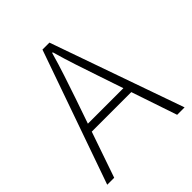

<svg xmlns="http://www.w3.org/2000/svg" viewBox="-184 -777 895 895"><g transform="rotate(-45 263.5 -329.5)"><path d="M8 0 240 -659H286L518 0H469L338 -388Q318 -447 300 -501.5Q282 -556 265 -616H261Q244 -556 226 -501.5Q208 -447 188 -388L54 0ZM114 -226V-265H410V-226Z"/></g></svg>

Font: Mada Light
Style: Regular
Weight: 300
Designer: Khaled Hosny
Version: Version 1.5